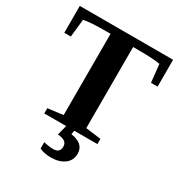

<svg xmlns="http://www.w3.org/2000/svg" viewBox="-198 -791 1063 1134"><g transform="rotate(30 333.5 -224.5)"><path d="M151.4 0V-35.6L255.4 -48.8V-603H230.5Q118.7 -603 73.2 -593.3L60.1 -471.7H15.6V-654.8H651.9V-471.7H606.9L593.8 -593.3Q553.2 -602.1 433.6 -602.1H409.7V-48.8L513.7 -35.6V0ZM314.5 206.1Q270.5 206.1 236.3 190.9V147Q271.5 156.2 302.2 156.2Q347.2 156.2 347.2 114.3Q347.2 92.8 332 81.3Q316.9 69.8 283.2 67.4L308.1 -27.8H362.3L351.1 25.9Q441.4 39.1 441.4 107.9Q441.4 153.8 406.2 179.9Q371.1 206.1 314.5 206.1Z"/></g></svg>

Font: Liberation Serif
Style: Bold
Weight: 700
Designer: Steve Matteson
Foundry: Ascender Corporation
Version: Version 2.1.5